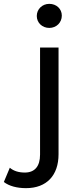

<svg xmlns="http://www.w3.org/2000/svg" viewBox="-114 -777 418 997"><path d="M21 200C129 200 190 133 190 24V-530H94V26C94 87 66 119 15 119C-17 119 -43 111 -63 94L-94 168C-67 189 -26 200 21 200ZM142 -632C179 -632 207 -660 207 -696C207 -731 179 -757 142 -757C105 -757 77 -729 77 -694C77 -659 105 -632 142 -632Z"/></svg>

Font: Malon Grotesk Med
Style: Regular
Weight: 500
Designer: Julieta Ulanovsky
Foundry: Julieta Ulanovsky
Version: Version 7.200